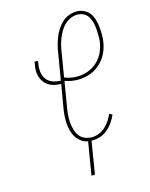

<svg xmlns="http://www.w3.org/2000/svg" viewBox="-137 -829 874 1120"><g transform="rotate(-15 300.0 -269.0)"><path d="M273 205 306 6Q283 2 265 -11.5Q247 -25 235.5 -43.5Q224 -62 218.5 -84Q213 -106 211.5 -129.5Q210 -153 212 -176.5Q214 -200 218 -223L241 -358Q221 -358 202.5 -362Q184 -366 168 -375.5Q152 -385 141 -399.5Q130 -414 124 -432Q118 -450 118 -469.5Q118 -489 122 -508L124 -523H145L143 -508Q138 -483 141 -457.5Q144 -432 158 -413Q172 -394 195 -385.5Q218 -377 244 -377L271 -538Q274 -561 280 -583.5Q286 -606 295 -628.5Q304 -651 317.5 -672Q331 -693 349 -709.5Q367 -726 390 -734.5Q413 -743 436 -743Q436 -743 436 -743Q436 -743 436 -743Q460 -743 481 -733Q502 -723 515 -705Q528 -687 534 -665Q540 -643 542.5 -620Q545 -597 545 -573Q545 -549 541 -525Q537 -503 528.5 -480.5Q520 -458 506.5 -438.5Q493 -419 474 -402.5Q455 -386 434 -376Q413 -366 390 -361Q367 -356 344 -356Q323 -356 303 -359.5Q283 -363 264 -370L239 -220Q235 -197 233 -174.5Q231 -152 232.5 -129.5Q234 -107 240 -85.5Q246 -64 258 -46.5Q270 -29 290.5 -20Q311 -11 334 -11Q355 -11 376 -19Q397 -27 414.5 -42.5Q432 -58 444.5 -77Q457 -96 466 -117L484 -108Q474 -85 459.5 -64Q445 -43 425.5 -26Q406 -9 381.5 -0.5Q357 8 333 8Q332 8 330 8Q328 8 326 8L294 205ZM344 -375Q364 -375 384.5 -379.5Q405 -384 424.5 -393.5Q444 -403 461 -417.5Q478 -432 490 -450Q502 -468 509.5 -488Q517 -508 521 -529Q524 -549 524 -570Q524 -591 522.5 -611.5Q521 -632 516.5 -651.5Q512 -671 502 -688Q492 -705 474.5 -714.5Q457 -724 436 -724Q415 -724 394.5 -715Q374 -706 358 -690.5Q342 -675 331 -656Q320 -637 312 -617Q304 -597 299 -576.5Q294 -556 291 -535L267 -390Q285 -382 304.5 -378.5Q324 -375 344 -375Z"/></g></svg>

Font: Iosevka Curly Thin Extended
Style: Italic
Weight: 100
Width: 7
Italic angle: -9°
Monospace: yes
Designer: Belleve Invis
Foundry: Belleve Invis
Version: Version 11.1.0; ttfautohint (v1.8.3)